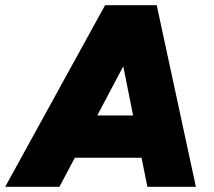

<svg xmlns="http://www.w3.org/2000/svg" viewBox="-55 -720 824 740"><path d="M-35 0 350 -700H545L174 0ZM513 0 373 -700H549L700 0ZM112 -112 139 -275H623L596 -112Z"/></svg>

Font: Figtree Light Black
Style: Italic
Weight: 900
Italic angle: -9.5°
Version: Version 2.000